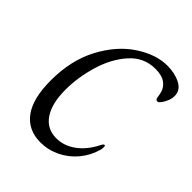

<svg xmlns="http://www.w3.org/2000/svg" viewBox="-200 -823 951 951"><g transform="rotate(45 275.5 -347.0)"><path d="M62 -243Q62 -385 117.5 -489.5Q173 -594 256.5 -649Q340 -704 420 -704Q472 -704 511.5 -683.5Q551 -663 551 -622Q551 -593 528 -558Q522 -550 518 -546.5Q514 -543 508 -543Q501 -543 498 -549.5Q495 -556 494 -565Q493 -574 492 -578Q486 -612 460.5 -631.5Q435 -651 389 -651Q308 -651 253.5 -589.5Q199 -528 172.5 -438Q146 -348 146 -263Q146 -166 182 -113Q218 -60 284 -60Q338 -60 385.5 -95Q433 -130 465 -195Q471 -206 477 -206Q482 -206 482 -195Q482 -189 481 -183Q480 -177 479 -174Q464 -121 429 -79Q394 -37 345 -13.5Q296 10 243 10Q156 10 109 -53.5Q62 -117 62 -243Z"/></g></svg>

Font: Charm
Style: Regular
Weight: 400
Designer: Katatrad Aksorn Co.,Ltd.
Foundry: Cadson Demak Co.,Ltd.
Version: Version 1.001